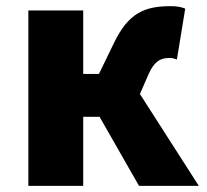

<svg xmlns="http://www.w3.org/2000/svg" viewBox="-20 -603 672 623"><path d="M72 0H250V-224H303L431 0H625L434 -298L461 -360C482 -408 504 -415 532 -415C540 -415 547 -412 554 -410L581 -575C567 -581 551 -583 534 -583C449 -583 397 -561 350 -464L301 -363H250V-569H72Z"/></svg>

Font: Noto Sans HK Black
Style: Regular
Weight: 900
Designer: Ryoko NISHIZUKA 西塚涼子 (kana, bopomofo & ideographs); Paul D. Hunt (Latin, Greek & Cyrillic); Sandoll Communications 산돌커뮤니
Foundry: Adobe
Version: Version 2.004;hotconv 1.0.118;makeotfexe 2.5.65603